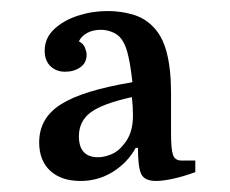

<svg xmlns="http://www.w3.org/2000/svg" viewBox="-20 -750 416 348"><path d="M51 -492Q51 -536 90.5 -561Q130 -586 220 -601Q214 -656 204 -673Q198 -685 186.5 -690.5Q175 -696 163 -696Q148 -696 137.5 -690Q127 -684 123 -675Q131 -671 134 -663.5Q137 -656 137 -651Q137 -636 125.5 -628Q114 -620 98 -620Q82 -620 71.5 -630Q61 -640 61 -658Q61 -681 78 -697Q95 -713 121 -721.5Q147 -730 175 -730Q198 -730 219.5 -724Q241 -718 256 -703Q274 -686 282 -655.5Q290 -625 290 -582V-507Q290 -480 293.5 -469.5Q297 -459 309 -459H334V-438Q312 -430 293.5 -426Q275 -422 263 -422Q242 -422 236 -434.5Q230 -447 230 -482H226Q211 -455 184.5 -438.5Q158 -422 126 -422Q91 -422 71 -440.5Q51 -459 51 -492ZM158 -465Q168 -465 181 -470Q194 -475 204 -488Q212 -497 216.5 -510Q221 -523 221 -541Q221 -549 220.5 -557.5Q220 -566 219 -574Q165 -562 144 -546Q123 -530 123 -503Q123 -465 158 -465Z"/></svg>

Font: Domine Medium
Style: Regular
Weight: 500
Designer: Pablo Impallari, Rodrigo Fuenzalida, Brenda Gallo
Foundry: Pablo Impallari, Rodrigo Fuenzalida, Brenda Gallo
Version: Version 2.000